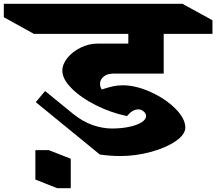

<svg xmlns="http://www.w3.org/2000/svg" viewBox="-183 -806 1131 1004"><path d="M340 -368Q340 -353 349 -338Q385 -350 409.5 -355Q434 -360 458 -360Q527 -360 604.5 -325Q682 -290 734 -238Q786 -186 786 -139Q786 -103 736.5 -68.5Q687 -34 607.5 -12Q528 10 443 10Q419 10 388 7.5Q357 5 339 2L4 -272L53 -330L200 -210Q251 -169 303 -151.5Q355 -134 402 -134Q453 -134 494 -143Q535 -152 558 -167Q581 -182 581 -199Q581 -212 568.5 -223Q556 -234 540 -234Q510 -234 481 -199Q395 -217 317 -256.5Q239 -296 191 -344.5Q143 -393 143 -436Q143 -470 169.5 -503Q196 -536 239 -557Q282 -578 326 -578H488V-629H-6L-163 -716V-786H771L928 -700V-629H673V-421H400V-420Q376 -420 358 -404.5Q340 -389 340 -368ZM187 178H116L2 133V-21H72L187 24Z"/></svg>

Font: Inknut Antiqua ExtraBold
Style: Regular
Weight: 800
Designer: Claus Eggers Sørensen
Foundry: Claus Eggers Sørensen
Version: Version 1.003; ttfautohint (v1.8.2) -l 8 -r 50 -G 200 -x 14 